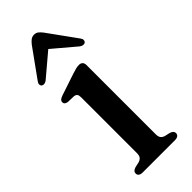

<svg xmlns="http://www.w3.org/2000/svg" viewBox="-226 -720 755 755"><g transform="rotate(-45 151.5 -342.5)"><path d="M211.1 -455.3V-69.9Q211.1 -56.4 216.4 -49.6Q221.7 -42.8 231.4 -39.8L253.4 -34.8Q261.9 -32.2 266.4 -27.9Q270.9 -23.5 270.9 -16.6Q270.9 -8.9 264.9 -4.5Q258.9 0 248.2 0H68.2Q57.8 0 51.9 -4.5Q46.1 -8.9 46.1 -16.6Q46.1 -23.2 50.4 -27.6Q54.8 -31.9 62.8 -34.5L86.4 -39.8Q96.1 -43.1 101.3 -49.6Q106.5 -56.1 106.5 -69.6V-380.4Q106.5 -391.9 102.6 -396.8Q98.7 -401.7 90.1 -403.1L56.3 -404.1Q48 -405.7 44.1 -409.1Q40.2 -412.6 40.2 -418.6Q40.2 -425 44.8 -429.4Q49.5 -433.8 60.1 -437.4L150.9 -467.8Q165 -472.4 173.8 -474.5Q182.5 -476.5 190.6 -476.5Q200.3 -476.5 205.7 -471Q211.1 -465.4 211.1 -455.3ZM167.6 -621.2H131.2L244.5 -525.5Q251.6 -520.3 258.2 -519.8Q264.9 -519.3 269.3 -523Q273.1 -526.5 273.2 -532.7Q273.3 -538.9 267.5 -546.4L182.9 -663.6Q174.8 -674.2 167.5 -679.8Q160.2 -685.4 149.7 -685.4Q139.2 -685.4 131.5 -679.8Q123.9 -674.2 115.5 -663.6L31.2 -546.4Q25.4 -538.9 25.5 -532.7Q25.6 -526.5 29.4 -523Q34.2 -519.3 40.7 -519.8Q47.3 -520.3 54.4 -525.5Z"/></g></svg>

Font: Fraunces
Style: Regular
Weight: 900
Version: Version 1.000;[b76b70a41]